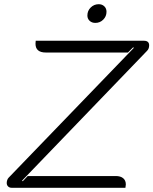

<svg xmlns="http://www.w3.org/2000/svg" viewBox="-20 -894 730 914"><path d="M12 -23Q12 -30 14.5 -37Q17 -44 21 -48L617 -666L614 -669L589 -644H198Q149 -644 149 -686Q149 -695 150 -700H665Q690 -700 690 -678Q690 -662 680 -652L85 -34L88 -31L112 -56H531Q554 -56 566.5 -45.5Q579 -35 579 -16Q579 -12 577 0H36Q25 0 18.5 -6.5Q12 -13 12 -23ZM396 -820Q396 -843 412 -858.5Q428 -874 450 -874Q466 -874 476.5 -864Q487 -854 487 -838Q487 -816 471.5 -800.5Q456 -785 434 -785Q417 -785 406.5 -795Q396 -805 396 -820Z"/></svg>

Font: K2D ExtraLight
Style: Italic
Weight: 275
Italic angle: -10°
Designer: Katatrad Aksorn Co.,Ltd.
Foundry: Cadson Demak Co.,Ltd.
Version: Version 1.000; ttfautohint (v1.6)